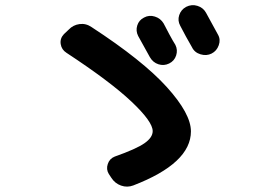

<svg xmlns="http://www.w3.org/2000/svg" viewBox="-20 -746 1040 735"><path d="M234.4 -543.9Q215.8 -555.7 212.4 -577.1Q209 -598.6 224.6 -615.2L243.2 -632.8Q259.8 -650.4 284.2 -653.8Q308.6 -657.2 330.1 -642.6Q526.4 -514.6 618.7 -412.6Q710.9 -310.5 710.9 -243.2Q710.9 -121.1 490.2 -36.1Q466.8 -27.3 443.4 -35.6Q419.9 -43.9 406.2 -65.4L396.5 -80.1Q385.7 -97.7 392.6 -118.2Q399.4 -138.7 418.9 -146.5Q502 -175.8 533.2 -197.8Q564.5 -219.7 564.5 -244.1Q564.5 -280.3 483.4 -356.9Q402.3 -433.6 234.4 -543.9ZM531.2 -678.7Q550.8 -689.5 572.8 -682.6Q594.7 -675.8 606.4 -656.2Q613.3 -642.6 627.9 -615.2Q642.6 -587.9 651.4 -574.2Q661.1 -554.7 654.3 -533.7Q647.5 -512.7 627.4 -502.9Q607.4 -493.2 586.4 -500Q565.4 -506.8 553.7 -527.3L508.8 -608.4Q499 -627.9 505.4 -648.4Q511.7 -668.9 531.2 -678.7ZM692.4 -719.7Q713.9 -730.5 735.8 -723.6Q757.8 -716.8 768.6 -697.3L814.5 -613.3Q825.2 -594.7 817.4 -572.8Q809.6 -550.8 790 -541Q770.5 -531.2 747.6 -538.1Q724.6 -544.9 714.8 -565.4Q707 -578.1 691.9 -606Q676.8 -633.8 669.9 -647.5Q659.2 -667 666 -688Q672.9 -709 692.4 -719.7Z"/></svg>

Font: Rounded Mgen+ 1m bold
Style: Bold
Weight: 700
Designer: [Source Han Sans]
Ryoko NISHIZUKA  (kana & ideographs); Paul D. Hunt (Latin, Greek & Cyrillic); Wenlong ZHANG  (bopomofo
Version: Version 1.059.20150602